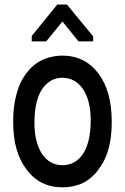

<svg xmlns="http://www.w3.org/2000/svg" viewBox="-20 -800 540 830"><path d="M311.5 1Q283.2 9.8 250 9.8Q151.4 9.8 93.8 -68.4Q65.4 -106.4 50.8 -158.2Q37.1 -207 37.1 -273.4V-280.3Q37.1 -358.4 61.5 -424.8Q86.9 -488.3 134.8 -524.4Q183.6 -558.6 249 -559.6Q347.7 -559.6 406.2 -481.4Q462.9 -405.3 462.9 -275.4V-268.6Q462.9 -187.5 438.5 -125Q428.7 -98.6 407.2 -69.3Q393.6 -47.9 366.2 -26.4Q339.8 -5.9 311.5 1ZM338.9 -415Q304.7 -463.9 249 -463.9Q196.3 -463.9 162.1 -415Q128.9 -364.3 128.9 -268.6Q128.9 -184.6 162.1 -133.8Q195.3 -85.9 250 -85.9Q305.7 -85.9 338.9 -134.8Q372.1 -185.5 372.1 -280.3Q372.1 -364.3 338.9 -415ZM117.2 -621.1V-644.5L227.5 -780.3H269.5L382.8 -642.6V-621.1H319.3L250 -707L179.7 -621.1Z"/></svg>

Font: RobotoJAA
Style: Medium
Weight: 500
Version: Version 2.05; 2016-11-05